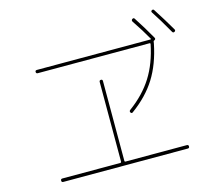

<svg xmlns="http://www.w3.org/2000/svg" viewBox="-114 -982 1228 1102"><g transform="rotate(-15 500.0 -431.0)"><path d="M956.1 -690.4Q906.2 -778.3 874 -826.2Q868.2 -835 876 -839.8Q884.8 -844.7 889.6 -836.9Q937.5 -762.7 973.6 -700.2Q978.5 -691.4 969.7 -686.5Q960.9 -681.6 956.1 -690.4ZM150.4 -660.2Q140.6 -660.2 140.1 -669.9Q139.6 -679.7 150.4 -679.7H825.2Q830.1 -679.7 828.1 -683.6Q796.9 -739.3 752 -805.7Q747.1 -814.5 754.9 -820.3Q763.7 -826.2 768.6 -818.4Q811.5 -752.9 850.6 -683.6Q855.5 -674.8 846.7 -669.9Q845.7 -669.9 845.7 -669.4Q845.7 -668.9 844.7 -668.9Q839.8 -667 839.8 -664.1Q839.8 -661.1 837.9 -651.4Q814.5 -535.2 762.7 -452.1Q710.9 -369.1 618.2 -301.8Q611.3 -296.9 605.5 -304.7Q600.6 -313.5 608.4 -319.3Q696.3 -383.8 746.6 -463.9Q796.9 -543.9 819.3 -655.3Q819.3 -660.2 815.4 -660.2ZM129.9 -19.5Q120.1 -19.5 120.1 -29.8Q120.1 -40 129.9 -40H474.6Q479.5 -40 480.5 -44.9V-519.5Q480.5 -529.3 490.2 -529.8Q500 -530.3 500 -519.5V-44.9Q500 -40 504.9 -40H870.1Q879.9 -40 879.9 -29.8Q879.9 -19.5 870.1 -19.5Z"/></g></svg>

Font: Rounded Mgen+ 1m thin
Style: Regular
Weight: 100
Designer: [Source Han Sans]
Ryoko NISHIZUKA  (kana & ideographs); Paul D. Hunt (Latin, Greek & Cyrillic); Wenlong ZHANG  (bopomofo
Version: Version 1.059.20150602